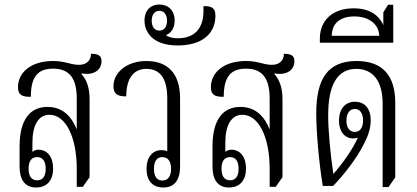

<svg xmlns="http://www.w3.org/2000/svg" viewBox="-20 -826 1853 853"><path d="M140 7C189 7 216 -25 216 -78C216 -130 189 -161 151 -161C138 -161 128 -155 124 -151V-191C124 -271 151 -316 200 -316C271 -316 321 -219 321 -76V4H348L378 -39V-384C378 -431 368 -468 342 -497L343 -500C395 -490 431 -514 431 -554C431 -580 415 -587 384 -587C385 -562 368 -538 332 -538C291 -538 271 -555 216 -555C116 -555 60 -503 60 -439C60 -406 76 -395 117 -396C117 -486 149 -521 216 -521C287 -521 321 -480 321 -388V-251C298 -309 258 -351 191 -351C116 -351 67 -298 67 -175V-85C67 -32 88 7 140 7ZM145 -25C120 -25 107 -43 107 -77C107 -110 120 -128 145 -128C170 -128 183 -110 183 -76C183 -43 170 -25 145 -25Z M706 7C753 7 780 -24 780 -86V-389C780 -499 726 -555 630 -555C545 -555 484 -505 484 -443C484 -408 504 -397 541 -398C541 -485 579 -520 630 -520C684 -520 723 -487 723 -390V-154C715 -158 706 -159 697 -159C659 -159 631 -129 631 -76C631 -24 657 7 706 7ZM701 -24C676 -24 664 -44 664 -76C664 -108 676 -128 701 -128C727 -128 740 -108 740 -76C740 -44 727 -24 701 -24Z M769 -624C875 -624 937 -674 937 -756C937 -791 921 -799 884 -799V-778C884 -693 838 -656 770 -656C744 -656 730 -662 719 -668V-671C736 -677 756 -697 756 -735C756 -781 726 -806 688 -806C651 -806 622 -782 622 -734C622 -703 635 -679 654 -660C681 -635 723 -624 769 -624ZM688 -690C667 -690 654 -707 654 -734C654 -761 667 -778 688 -778C709 -778 722 -761 722 -734C722 -707 709 -690 688 -690Z M997 7C1046 7 1073 -25 1073 -78C1073 -130 1046 -161 1008 -161C995 -161 985 -155 981 -151V-191C981 -271 1008 -316 1057 -316C1128 -316 1178 -219 1178 -76V4H1205L1235 -39V-384C1235 -431 1225 -468 1199 -497L1200 -500C1252 -490 1288 -514 1288 -554C1288 -580 1272 -587 1241 -587C1242 -562 1225 -538 1189 -538C1148 -538 1128 -555 1073 -555C973 -555 917 -503 917 -439C917 -406 933 -395 974 -396C974 -486 1006 -521 1073 -521C1144 -521 1178 -480 1178 -388V-251C1155 -309 1115 -351 1048 -351C973 -351 924 -298 924 -175V-85C924 -32 945 7 997 7ZM1002 -25C977 -25 964 -43 964 -77C964 -110 977 -128 1002 -128C1027 -128 1040 -110 1040 -76C1040 -43 1027 -25 1002 -25Z M1680 5H1706L1736 -38V-369C1736 -491 1679 -555 1564 -555C1435 -555 1385 -474 1385 -323C1385 -247 1396 -109 1414 0H1460C1499 -40 1562 -116 1597 -187C1614 -219 1627 -255 1627 -291C1627 -343 1601 -374 1557 -374C1512 -374 1486 -340 1486 -290C1486 -243 1510 -211 1550 -211C1557 -211 1564 -212 1570 -215C1546 -161 1503 -101 1461 -53C1447 -147 1438 -248 1438 -314C1438 -446 1477 -520 1563 -520C1637 -520 1680 -466 1680 -365ZM1557 -240C1533 -240 1519 -259 1519 -290C1519 -322 1534 -342 1556 -342C1579 -342 1593 -323 1593 -291C1593 -259 1579 -240 1557 -240Z M1401 -636H1727V-805H1704L1683 -771V-714C1663 -760 1620 -789 1551 -789C1458 -789 1401 -736 1401 -654ZM1454 -667C1454 -719 1488 -753 1554 -753C1620 -753 1663 -718 1665 -667Z"/></svg>

Font: Noto Serif Thai ExtraCondensed Light
Style: Regular
Weight: 300
Width: 2
Designer: Monotype Design Team
Foundry: Monotype Imaging Inc.
Version: Version 2.002